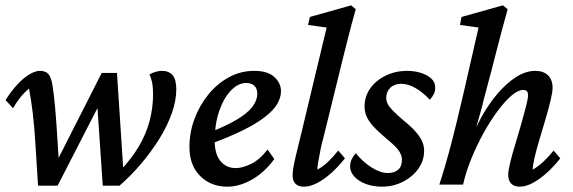

<svg xmlns="http://www.w3.org/2000/svg" viewBox="-20 -699 2171 727"><path d="M124 3.9 114.3 -150.4Q110.4 -217.8 104 -271Q97.7 -324.2 89.8 -363.3Q56.6 -336.9 29.3 -289.1L1 -320.3Q24.4 -356.4 47.4 -380.9Q70.3 -405.3 92.3 -418Q114.3 -430.7 130.9 -430.7Q152.3 -430.7 163.1 -418.9Q173.8 -407.2 178.7 -376Q183.6 -346.7 188.5 -293.9Q193.4 -241.2 197.3 -172.9L205.1 -51.8H176.8L365.2 -422.9H422.9L447.3 -49.8L430.7 -47.9Q477.5 -96.7 505.9 -145Q534.2 -193.4 546.9 -242.7Q559.6 -292 559.6 -343.8Q559.6 -368.2 556.2 -385.7Q552.7 -403.3 545.9 -417Q555.7 -422.9 568.4 -426.8Q581.1 -430.7 592.8 -430.7Q619.1 -430.7 633.3 -414.6Q647.5 -398.4 647.5 -360.4Q647.5 -318.4 630.9 -271Q614.3 -223.6 584.5 -175.3Q554.7 -127 516.1 -81.1Q477.5 -35.2 432.6 3.9H369.1L346.7 -325.2H367.2L198.2 3.9Z M840.8 7.8Q778.3 7.8 737.8 -32.7Q697.3 -73.2 697.3 -142.6Q697.3 -197.3 716.3 -248.5Q735.4 -299.8 768.6 -340.8Q801.8 -381.8 846.2 -406.2Q890.6 -430.7 942.4 -430.7Q993.2 -430.7 1018.6 -407.7Q1043.9 -384.8 1043.9 -353.5Q1043.9 -329.1 1029.3 -304.7Q1014.6 -280.3 982.9 -255.9Q951.2 -231.4 901.4 -206.5Q851.6 -181.6 780.3 -155.3V-200.2Q838.9 -223.6 877.4 -246.6Q916 -269.5 935.1 -293.9Q954.1 -318.4 954.1 -344.7Q954.1 -364.3 942.9 -374.5Q931.6 -384.8 912.1 -384.8Q881.8 -384.8 854.5 -356.4Q827.1 -328.1 810.1 -278.8Q793 -229.5 793 -165Q793 -115.2 814.9 -88.9Q836.9 -62.5 873 -62.5Q897.5 -62.5 930.2 -78.1Q962.9 -93.8 993.2 -132.8L1018.6 -96.7Q981.4 -45.9 934.1 -19Q886.7 7.8 840.8 7.8Z M1130.9 7.8Q1109.4 7.8 1098.6 -3.4Q1087.9 -14.6 1087.9 -34.2Q1087.9 -45.9 1090.3 -61.5Q1092.8 -77.1 1100.1 -108.9Q1107.4 -140.6 1122.1 -199.2L1216.8 -594.7L1146.5 -604.5L1153.3 -634.8L1309.6 -678.7L1327.1 -664.1Q1313.5 -616.2 1301.8 -570.8Q1290 -525.4 1277.3 -473.6L1205.1 -179.7Q1198.2 -156.2 1193.4 -131.3Q1188.5 -106.4 1185.1 -86.9Q1181.6 -67.4 1181.6 -56.6Q1203.1 -68.4 1222.2 -86.4Q1241.2 -104.5 1260.7 -128.9L1286.1 -99.6Q1261.7 -68.4 1234.4 -43.9Q1207 -19.5 1180.7 -5.9Q1154.3 7.8 1130.9 7.8Z M1426.8 7.8Q1392.6 7.8 1365.2 -2.4Q1337.9 -12.7 1321.8 -30.3Q1305.7 -47.9 1305.7 -68.4Q1305.7 -83 1311.5 -95.7Q1317.4 -108.4 1327.1 -119.1Q1354.5 -85 1387.7 -64.5Q1420.9 -43.9 1448.2 -43.9Q1473.6 -43.9 1487.8 -56.6Q1502 -69.3 1502 -94.7Q1502 -111.3 1489.7 -128.9Q1477.5 -146.5 1443.4 -173.8Q1411.1 -201.2 1393.1 -221.2Q1375 -241.2 1367.7 -258.8Q1360.4 -276.4 1360.4 -294.9Q1360.4 -334 1381.8 -364.3Q1403.3 -394.5 1440.4 -412.6Q1477.5 -430.7 1521.5 -430.7Q1548.8 -430.7 1572.8 -423.3Q1596.7 -416 1612.3 -402.3Q1627.9 -388.7 1627.9 -367.2Q1627.9 -353.5 1622.6 -342.8Q1617.2 -332 1607.4 -321.3Q1580.1 -350.6 1552.2 -366.2Q1524.4 -381.8 1499 -381.8Q1473.6 -381.8 1458 -366.7Q1442.4 -351.6 1442.4 -328.1Q1442.4 -316.4 1448.2 -305.2Q1454.1 -293.9 1467.8 -279.8Q1481.4 -265.6 1506.8 -244.1Q1539.1 -217.8 1555.7 -198.2Q1572.3 -178.7 1579.1 -162.1Q1585.9 -145.5 1585.9 -127.9Q1585.9 -90.8 1564 -60.1Q1542 -29.3 1505.4 -10.7Q1468.8 7.8 1426.8 7.8Z M1812.5 -325.2Q1805.7 -295.9 1798.3 -270Q1791 -244.1 1782.2 -213.4Q1773.4 -182.6 1760.7 -142.6H1752.9Q1772.5 -199.2 1800.8 -251.5Q1829.1 -303.7 1863.3 -343.8Q1897.5 -383.8 1934.1 -407.2Q1970.7 -430.7 2006.8 -430.7Q2037.1 -430.7 2054.7 -414.1Q2072.3 -397.5 2072.3 -366.2Q2072.3 -350.6 2064.9 -319.8Q2057.6 -289.1 2046.4 -250.5Q2035.2 -211.9 2023.4 -173.3Q2011.7 -134.8 2004.4 -103.5Q1997.1 -72.3 1997.1 -56.6Q2017.6 -68.4 2037.1 -86.4Q2056.6 -104.5 2076.2 -128.9L2101.6 -99.6Q2077.1 -68.4 2049.8 -43.9Q2022.5 -19.5 1996.6 -5.9Q1970.7 7.8 1948.2 7.8Q1926.8 7.8 1915.5 -3.9Q1904.3 -15.6 1904.3 -37.1Q1904.3 -51.8 1911.6 -82.5Q1918.9 -113.3 1930.7 -151.4Q1942.4 -189.5 1953.1 -227.5Q1963.9 -265.6 1971.7 -295.9Q1979.5 -326.2 1979.5 -339.8Q1979.5 -358.4 1960.9 -358.4Q1941.4 -358.4 1916.5 -336.9Q1891.6 -315.4 1864.3 -278.8Q1836.9 -242.2 1811 -195.3Q1785.2 -148.4 1764.6 -98.1Q1744.1 -47.9 1733.4 0H1643.6Q1665 -66.4 1681.2 -127Q1697.3 -187.5 1710.4 -241.7Q1723.6 -295.9 1734.4 -342.8L1792 -594.7L1721.7 -604.5L1727.5 -634.8L1883.8 -678.7L1902.3 -664.1Q1893.6 -632.8 1882.8 -593.3Q1872.1 -553.7 1861.3 -511.2Q1850.6 -468.8 1839.8 -427.7Z"/></svg>

Font: Crimson Pro Medium
Style: Italic
Weight: 500
Italic angle: -12°
Designer: Jacques Le Bailly
Foundry: Baron von Fonthausen
Version: Version 1.003